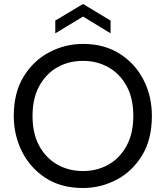

<svg xmlns="http://www.w3.org/2000/svg" viewBox="-20 -934 831 962"><path d="M49 0ZM49 0ZM396 8Q285 8 207.5 -43Q130 -94 89.5 -176Q49 -258 49 -353Q49 -470 98.5 -550.5Q148 -631 227.5 -672.5Q307 -714 396 -714Q501 -714 578.5 -665.5Q656 -617 698.5 -535Q741 -453 741 -353Q741 -236 692 -155.5Q643 -75 564 -33.5Q485 8 396 8ZM396 -77Q466 -77 523 -109Q580 -141 614 -203Q648 -265 648 -353Q648 -442 614 -503.5Q580 -565 523 -597Q466 -629 396 -629Q324 -629 267 -596.5Q210 -564 176.5 -502.5Q143 -441 143 -353Q143 -264 177 -202.5Q211 -141 268 -109Q325 -77 396 -77ZM534 -767 396 -851 257 -767V-831L396 -914L534 -831Z"/></svg>

Font: Ulagadi Sans
Style: Regular
Weight: 400
Designer: Ninad Kale (Devanagari), Jonny Pinhorn (Latin)
Foundry: Indian Type Foundry
Version: Version 3.01;March 29, 2020;FontCreator 12.0.0.2522 64-bit; 